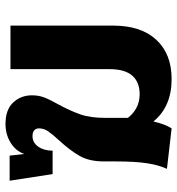

<svg xmlns="http://www.w3.org/2000/svg" viewBox="7 -633 643 697"><g transform="rotate(-90 328.5 -284.5)"><path d="M584 -568V-195Q584 -94 532.5 -38.5Q481 17 390 17Q290 17 236 -49Q226 -6 211 17L64 0Q78 -30 84.5 -73Q91 -116 91 -187V-229Q91 -282 111 -317Q131 -352 167 -391Q190 -416 200.5 -431.5Q211 -447 211 -465Q211 -475 204 -481.5Q197 -488 183 -488Q159 -488 144.5 -467Q130 -446 130 -415H45L21 -571H112L118 -518Q129 -549 159 -567.5Q189 -586 227 -586Q279 -586 305 -558Q331 -530 331 -490Q331 -466 323.5 -446Q316 -426 299 -396Q275 -352 262 -315Q249 -278 249 -222V-155V-142Q263 -123 285 -111Q307 -99 335 -99Q379 -99 402.5 -126Q426 -153 426 -208V-568Z"/></g></svg>

Font: FiraGOUPP
Style: Bold
Weight: 700
Designer: bBox Type
Foundry: bBox Type GmbH
Version: Version 1.001